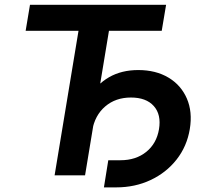

<svg xmlns="http://www.w3.org/2000/svg" viewBox="-20 -748 877 819"><path d="M89.4 -616.7 107.9 -727.5H688.5L669.9 -616.7H444.8L342.8 0H212.9L314.9 -616.7ZM423.3 51.3 441.9 -64.5H494.1Q559.6 -64.5 603.8 -100.1Q647.9 -135.7 658.2 -196.8Q668.5 -259.3 636 -295.7Q603.5 -332 538.6 -332Q473.1 -332 428.7 -293.9Q384.3 -255.9 373 -189.9H310.5Q324.2 -272 358.2 -330.1Q392.1 -388.2 445.3 -418.7Q498.5 -449.2 569.8 -449.2Q644.5 -449.2 698.2 -417.2Q752 -385.3 776.9 -328.1Q801.8 -271 789.6 -197.3Q777.3 -123.5 733.2 -67.4Q689 -11.2 622.3 20Q555.7 51.3 475.6 51.3Z"/></svg>

Font: Inter 24pt SemiBold
Style: Italic
Weight: 600
Italic angle: -9.3988°
Designer: Rasmus Andersson
Foundry: rsms
Version: Version 4.001;git-66647c0bb